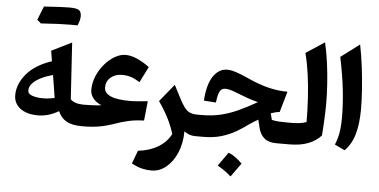

<svg xmlns="http://www.w3.org/2000/svg" viewBox="-67 -1005 2813 1424"><g transform="rotate(5 1340.0 -293.5)"><path d="M299.8 -460.9 287.1 -538.1 437 -612.3 463.4 -192.4Q478 -175.8 503.9 -168Q529.8 -160.2 563 -160.2H563.5V0H563Q490.2 0 448.2 -23.4Q406.2 -46.9 384.8 -96.7Q309.6 -51.8 230 -51.8Q147.5 -51.8 98.9 -88.6Q50.3 -125.5 50.3 -186.5Q50.3 -269.5 113 -344.5Q175.8 -419.4 299.8 -460.9ZM316.4 -359.9Q270 -347.7 230.7 -328.6Q191.4 -309.6 167.7 -284.7Q144 -259.8 144 -230Q144 -204.1 177.5 -192.6Q210.9 -181.2 257.8 -181.2Q281.2 -181.2 303.7 -184.3Q326.2 -187.5 343.3 -190.9Q336.9 -234.9 330.6 -273.7Q324.2 -312.5 316.4 -359.9ZM411.1 -742.7Q330.1 -742.7 193.4 -732.9Q173.8 -749.5 164.6 -758.3Q185.1 -810.1 205.6 -859.9Q339.4 -869.1 394.5 -869.1Q449.7 -869.1 466.6 -856.2Q483.4 -843.3 483.4 -811.8Q483.4 -780.3 465.3 -742.2Z M841.8 -555.2Q879.4 -555.2 925 -535.6Q970.7 -516.1 1019 -480L960 -362.8Q924.3 -385.3 894.5 -395.3Q864.7 -405.3 827.1 -405.3Q775.9 -405.3 742.4 -376.5Q709 -347.7 709 -301.3Q709 -261.2 756.1 -239.5Q803.2 -217.8 900.9 -217.8Q926.8 -217.8 960.9 -220.5Q995.1 -223.1 1033.7 -227.5L1018.6 -82Q958 -80.6 906.2 -69.3Q854.5 -58.1 796.4 -37.1Q739.7 -17.6 687.3 -8.8Q634.8 0 563.5 0Q543.9 0 543.9 -36.6V-123.5Q543.9 -160.2 563.5 -160.2Q594.2 -160.2 631.3 -162.1Q668.5 -164.1 693.4 -167.5Q651.9 -185.5 630.4 -213.9Q608.9 -242.2 608.9 -274.9Q608.9 -327.1 629.6 -377Q650.4 -426.8 684.6 -467Q718.8 -507.3 759.8 -531.2Q800.8 -555.2 841.8 -555.2Z M1222.7 -365.7 1264.2 -285.6Q1289.1 -235.4 1308.8 -208.3Q1328.6 -181.2 1351.3 -170.7Q1374 -160.2 1407.7 -160.2H1408.2V0H1407.7Q1382.3 0 1362.3 -7.3Q1342.3 -14.6 1323.7 -28.3Q1323.7 59.6 1293.9 129.9Q1264.2 200.2 1214.6 241.2Q1165 282.2 1104.5 282.2Q1067.4 282.2 1033 273.7Q998.5 265.1 956.5 242.7L993.2 145Q1080.1 135.3 1142.6 97.4Q1205.1 59.6 1235.8 -1Q1217.8 -59.1 1189.7 -115Q1161.6 -170.9 1116.7 -235.8Z M1601.1 -511.7Q1628.4 -511.7 1667.2 -499.3Q1706.1 -486.8 1761.2 -461.4Q1842.3 -424.3 1914.8 -406Q1987.3 -387.7 2059.6 -387.7L2015.1 -232.9Q1999 -231.4 1982.4 -227.3Q1965.8 -223.1 1950.2 -217.8L1962.4 -169.4Q1991.2 -163.1 2020.8 -161.6Q2050.3 -160.2 2085.4 -160.2H2107.4V0H2009.3Q1951.7 0 1919.9 -27.6Q1888.2 -55.2 1877 -102.5L1862.3 -162.6Q1847.7 -154.3 1831.5 -144.5Q1815.4 -134.8 1799.8 -124Q1754.9 -90.3 1705.6 -62Q1656.2 -33.7 1597.9 -16.8Q1539.6 0 1467.3 0H1408.2Q1398.4 0 1393.6 -7.8Q1388.7 -15.6 1388.7 -36.6V-123.5Q1388.7 -144.5 1393.6 -152.3Q1398.4 -160.2 1408.2 -160.2H1441.9Q1515.1 -160.2 1578.9 -174.8Q1642.6 -189.5 1707.3 -218.8Q1772 -248 1847.7 -291.5Q1805.2 -302.7 1770.3 -314.9Q1735.4 -327.1 1690.4 -345.2Q1656.2 -358.9 1635.3 -364.3Q1614.3 -369.6 1599.6 -369.6Q1571.3 -369.6 1557.9 -345.5Q1544.4 -321.3 1538.1 -261.7L1447.8 -268.1Q1455.6 -389.2 1497.1 -450.4Q1538.6 -511.7 1601.1 -511.7ZM1664.1 100.6Q1691.4 110.8 1717 129.9Q1742.7 148.9 1766.6 173.3Q1730 224.6 1693.4 274.9Q1670.9 254.9 1645.8 236.8Q1620.6 218.8 1591.8 203.1Q1610.4 176.8 1628.4 151.4Q1646.5 126 1664.1 100.6Z M2305.2 -776.9Q2321.8 -707.5 2332.3 -629.6Q2342.8 -551.8 2348.1 -473.1Q2353.5 -394.5 2353.5 -321.3Q2353.5 -295.4 2352.1 -254.9Q2350.6 -214.4 2348.4 -169.9Q2346.2 -125.5 2342.8 -86.9Q2305.7 -45.4 2247.6 -22.7Q2189.5 0 2107.4 0Q2097.7 0 2092.8 -7.8Q2087.9 -15.6 2087.9 -36.6V-123.5Q2087.9 -144.5 2092.8 -152.3Q2097.7 -160.2 2107.4 -160.2Q2137.7 -160.2 2167.7 -163.6Q2197.8 -167 2220.2 -176.3Q2220.2 -266.1 2214.6 -356.4Q2209 -446.8 2197.3 -531Q2185.5 -615.2 2167 -686Z M2565.9 -783.7Q2581.5 -707 2592.3 -620.8Q2603 -534.7 2608.6 -452.6Q2614.3 -370.6 2614.3 -306.2Q2614.3 -198.2 2592 -119.9Q2569.8 -41.5 2519 7.8L2444.3 -28.3Q2461.9 -70.3 2470.5 -117.4Q2479 -164.6 2479 -235.4Q2479 -327.6 2467.5 -433.8Q2456.1 -540 2427.2 -679.2Z"/></g></svg>

Font: Pinar-DS2-FD Bold
Style: Regular
Weight: 700
Designer: Amin Abedi
Version: Version 3.000